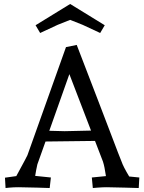

<svg xmlns="http://www.w3.org/2000/svg" viewBox="-20 -942 726 966"><path d="M312 -705 366 -716 476 -430Q500 -369 528 -294Q588 -136 592 -128Q600 -104 630 -54L681 -49L678 4L609 2Q535 0 516 0Q497 0 471 2L447 4L442 -49L513 -56Q506 -105 498 -129L458 -233L209 -230L168 -115Q161 -84 157 -57H158L236 -49L230 4L168 2Q98 0 73.5 0Q49 0 27 2L8 4L5 -48L62 -56Q117 -157 118 -161ZM228 -284Q282 -282 305 -282Q328 -282 372.5 -283.5Q417 -285 438 -285L329 -569ZM333 -922 507 -815 484 -776 396 -817 333 -842 270 -817 182 -776 159 -815Z"/></svg>

Font: Andada
Style: Regular
Weight: 400
Designer: Carolina Giovagnoli
Foundry: Carolina Giovagnoli
Version: Version 1.002